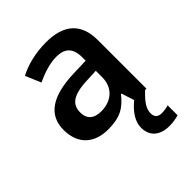

<svg xmlns="http://www.w3.org/2000/svg" viewBox="-218 -671 1019 1019"><g transform="rotate(-45 291.5 -162.0)"><path d="M431 109C431 72 453 43 498 0H508V-364C508 -490 438 -551 305 -551C224 -551 153 -532 100 -504L137 -417C185 -439 238 -458 289 -458C349 -458 385 -432 385 -357V-333L293 -330C125 -325 42 -267 42 -156C42 -43 114 10 211 10C302 10 345 -16 392 -75H396L419 -3C373 34 341 80 341 126C341 189 382 227 455 227C485 227 505 222 525 217V142C513 146 494 150 474 150C447 150 431 137 431 109ZM318 -254 385 -257V-210C385 -127 327 -84 253 -84C203 -84 170 -107 170 -159C170 -217 206 -250 318 -254Z"/></g></svg>

Font: Noto Sans Syriac SemiBold
Style: Regular
Weight: 600
Designer: Patrick Giasson and the Monotype Design Team
Foundry: Monotype Imaging Inc.
Version: Version 3.000